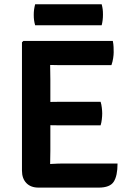

<svg xmlns="http://www.w3.org/2000/svg" viewBox="-20 -874 610 896"><path d="M82.5 -676.5 89 -683H214V-573Q214 -552 214.5 -537Q215 -522 215 -501.5V-171Q215 -154.5 214.5 -140.8Q214 -127 214 -109.5V1.5H159.5Q123.5 1.5 103 -19.8Q82.5 -41 82.5 -78ZM449.5 -399Q453.5 -386.5 455.2 -371Q457 -355.5 457 -344.5Q457 -332.5 455.2 -317.2Q453.5 -302 449.5 -289H280Q268 -289 247.5 -289.2Q227 -289.5 205.5 -289.8Q184 -290 168.5 -290.5V-397.5Q184 -398 205.5 -398.2Q227 -398.5 247.5 -398.8Q268 -399 280 -399ZM506.5 -683Q509.5 -668 510 -654.8Q510.5 -641.5 510.5 -630Q510.5 -618.5 508 -602Q505.5 -585.5 500 -570H280Q268 -570 247.5 -570.2Q227 -570.5 205.5 -571Q184 -571.5 168.5 -572V-683ZM528.5 -111Q528.5 -53.5 510.8 -26Q493 1.5 440.5 1.5H168.5V-106Q197 -107.5 223.5 -109.2Q250 -111 284 -111ZM144 -756Q140.5 -768.5 139 -779.5Q137.5 -790.5 137.5 -804.5Q137.5 -818 139 -829.2Q140.5 -840.5 144 -854H454.5Q458 -840.5 459.2 -830.8Q460.5 -821 460.5 -805.5Q460.5 -779.5 454.5 -756Z"/></svg>

Font: Signika Light SemiBold
Style: Regular
Weight: 600
Version: Version 2.003;gftools[0.9.32]